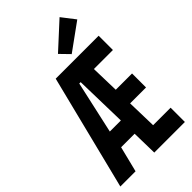

<svg xmlns="http://www.w3.org/2000/svg" viewBox="-285 -1046 1133 1133"><g transform="rotate(-45 281.0 -480.0)"><path d="M458 -960.4 522.5 -877 354.5 -755.4 297.9 -813.5ZM543.5 -719.7V-600.6H384.8L389.6 -422.9H525.4V-306.2H392.6L397.5 -119.1H543.5V0H288.1L284.7 -160.6H171.9L131.8 0H4.9L185.1 -719.7ZM282.7 -273.4 274.9 -601.1H263.2L190.4 -273.4Z"/></g></svg>

Font: Reddit Mono
Style: Bold
Weight: 700
Designer: Stephen Hutchings
Foundry: Reddit
Version: Version 1.009